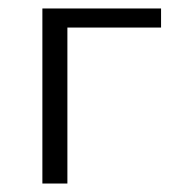

<svg xmlns="http://www.w3.org/2000/svg" viewBox="-20 -433 424 453"><path d="M360 -368H139V0H80V-413H360Z"/></svg>

Font: Ysabeau Semilight
Style: Regular
Weight: 300
Designer: Christian Thalmann (Catharsis Fonts)
Version: Version 0.003